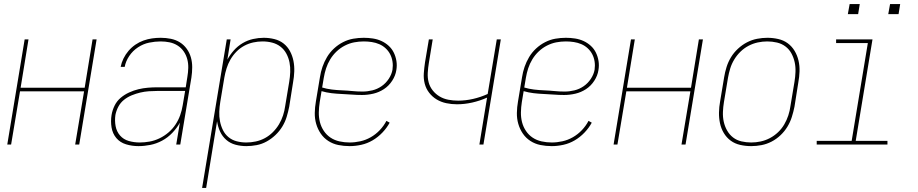

<svg xmlns="http://www.w3.org/2000/svg" viewBox="-20 -715 4540 950"><path d="M16 0 102 -520H121L82 -281H399L438 -520H458L372 0H352L396 -263H79L35 0Z M665 8Q633 8 603.5 -1Q574 -10 555.5 -32Q537 -54 532 -84.5Q527 -115 532 -146Q536 -170 547 -192.5Q558 -215 577 -231Q596 -247 619 -257.5Q642 -268 665 -273.5Q688 -279 711.5 -281Q735 -283 758 -283H899L907 -334Q911 -357 911.5 -379.5Q912 -402 906.5 -422.5Q901 -443 889 -460.5Q877 -478 859 -489.5Q841 -501 819.5 -505.5Q798 -510 775 -510Q747 -510 718 -504Q689 -498 663 -481Q637 -464 619.5 -438Q602 -412 597 -384H577Q581 -405 591 -425.5Q601 -446 616 -463.5Q631 -481 650 -494Q669 -507 690 -514.5Q711 -522 732.5 -525Q754 -528 775 -528Q801 -528 825.5 -523Q850 -518 870 -505.5Q890 -493 904 -473.5Q918 -454 924.5 -431Q931 -408 931 -382.5Q931 -357 927 -331L872 0H852L870 -108Q855 -81 832.5 -57.5Q810 -34 782 -19Q754 -4 724 2Q694 8 665 8ZM671 -10Q695 -10 720 -14.5Q745 -19 769 -30.5Q793 -42 813.5 -59.5Q834 -77 848.5 -99Q863 -121 871.5 -145Q880 -169 884 -194L896 -265H758Q738 -265 716.5 -263.5Q695 -262 674 -257Q653 -252 632 -243.5Q611 -235 593.5 -221Q576 -207 565.5 -187Q555 -167 551 -146Q547 -118 552 -91Q557 -64 574 -44.5Q591 -25 617 -17.5Q643 -10 671 -10Z M980 215 1102 -520H1121L1105 -420Q1118 -444 1137 -465.5Q1156 -487 1180.5 -501.5Q1205 -516 1232 -522Q1259 -528 1285 -528Q1312 -528 1338 -521.5Q1364 -515 1383.5 -499.5Q1403 -484 1415 -461.5Q1427 -439 1432 -413.5Q1437 -388 1436 -361Q1435 -334 1430 -307L1411 -187Q1406 -162 1398.5 -137Q1391 -112 1377 -89Q1363 -66 1343 -47Q1323 -28 1299.5 -15Q1276 -2 1250 3Q1224 8 1199 8Q1171 8 1145 1Q1119 -6 1099.5 -23Q1080 -40 1069 -64Q1058 -88 1054 -115L1000 215ZM1199 -10Q1222 -10 1245.5 -15Q1269 -20 1290.5 -31.5Q1312 -43 1330 -61Q1348 -79 1360.5 -100Q1373 -121 1380.5 -144Q1388 -167 1391 -190L1411 -310Q1415 -334 1416 -358.5Q1417 -383 1412.5 -406Q1408 -429 1397 -449.5Q1386 -470 1368 -484Q1350 -498 1327 -504Q1304 -510 1279 -510Q1256 -510 1233 -505Q1210 -500 1188.5 -488.5Q1167 -477 1149.5 -459Q1132 -441 1120 -420Q1108 -399 1101 -376.5Q1094 -354 1090 -331L1070 -211Q1066 -187 1065 -162.5Q1064 -138 1068.5 -115Q1073 -92 1083 -71.5Q1093 -51 1110.5 -36.5Q1128 -22 1151 -16Q1174 -10 1199 -10Z M1710 8Q1681 8 1654 2.5Q1627 -3 1604.5 -17.5Q1582 -32 1567 -54Q1552 -76 1544.5 -102Q1537 -128 1537.5 -156.5Q1538 -185 1543 -213L1563 -333Q1567 -359 1575.5 -384Q1584 -409 1598 -432.5Q1612 -456 1632.5 -475Q1653 -494 1677.5 -506.5Q1702 -519 1728 -523.5Q1754 -528 1780 -528Q1803 -528 1825.5 -524.5Q1848 -521 1867.5 -512Q1887 -503 1903 -488.5Q1919 -474 1928.5 -454.5Q1938 -435 1941.5 -413Q1945 -391 1941 -368Q1937 -341 1920.5 -315.5Q1904 -290 1879.5 -274Q1855 -258 1827 -251.5Q1799 -245 1771 -245Q1746 -245 1720.5 -247Q1695 -249 1670 -250Q1645 -251 1620 -254Q1595 -257 1571 -264L1562 -210Q1558 -185 1557.5 -159.5Q1557 -134 1563 -110.5Q1569 -87 1582.5 -67Q1596 -47 1615.5 -34Q1635 -21 1659.5 -15.5Q1684 -10 1710 -10Q1736 -10 1763 -16Q1790 -22 1814.5 -36Q1839 -50 1859 -71Q1879 -92 1892 -117L1908 -108Q1894 -82 1872 -59Q1850 -36 1823.5 -20.5Q1797 -5 1767.5 1.5Q1738 8 1710 8ZM1774 -262Q1798 -262 1822.5 -268Q1847 -274 1868 -288.5Q1889 -303 1903.5 -325Q1918 -347 1922 -370Q1925 -391 1922 -410.5Q1919 -430 1910.5 -446.5Q1902 -463 1888 -476Q1874 -489 1856.5 -496.5Q1839 -504 1819.5 -507Q1800 -510 1780 -510Q1756 -510 1732.5 -505.5Q1709 -501 1686.5 -489.5Q1664 -478 1645.5 -460.5Q1627 -443 1614 -421.5Q1601 -400 1593.5 -377Q1586 -354 1582 -330L1574 -282Q1597 -275 1622 -272Q1647 -269 1672.5 -268Q1698 -267 1723 -264.5Q1748 -262 1774 -262Z M2352 0 2390 -232Q2354 -216 2316 -207.5Q2278 -199 2241 -199Q2214 -199 2188 -204.5Q2162 -210 2140.5 -223Q2119 -236 2103.5 -256Q2088 -276 2081.5 -301Q2075 -326 2077 -353Q2079 -380 2083 -407L2102 -520H2121L2102 -404Q2098 -380 2096.5 -355Q2095 -330 2101 -307.5Q2107 -285 2121.5 -267Q2136 -249 2155.5 -237.5Q2175 -226 2198.5 -221.5Q2222 -217 2247 -217Q2283 -217 2320.5 -225.5Q2358 -234 2393 -250L2438 -520H2458L2372 0Z M2710 8Q2681 8 2654 2.5Q2627 -3 2604.5 -17.5Q2582 -32 2567 -54Q2552 -76 2544.5 -102Q2537 -128 2537.5 -156.5Q2538 -185 2543 -213L2563 -333Q2567 -359 2575.5 -384Q2584 -409 2598 -432.5Q2612 -456 2632.5 -475Q2653 -494 2677.5 -506.5Q2702 -519 2728 -523.5Q2754 -528 2780 -528Q2803 -528 2825.5 -524.5Q2848 -521 2867.5 -512Q2887 -503 2903 -488.5Q2919 -474 2928.5 -454.5Q2938 -435 2941.5 -413Q2945 -391 2941 -368Q2937 -341 2920.5 -315.5Q2904 -290 2879.5 -274Q2855 -258 2827 -251.5Q2799 -245 2771 -245Q2746 -245 2720.5 -247Q2695 -249 2670 -250Q2645 -251 2620 -254Q2595 -257 2571 -264L2562 -210Q2558 -185 2557.5 -159.5Q2557 -134 2563 -110.5Q2569 -87 2582.5 -67Q2596 -47 2615.5 -34Q2635 -21 2659.5 -15.5Q2684 -10 2710 -10Q2736 -10 2763 -16Q2790 -22 2814.5 -36Q2839 -50 2859 -71Q2879 -92 2892 -117L2908 -108Q2894 -82 2872 -59Q2850 -36 2823.5 -20.5Q2797 -5 2767.5 1.5Q2738 8 2710 8ZM2774 -262Q2798 -262 2822.5 -268Q2847 -274 2868 -288.5Q2889 -303 2903.5 -325Q2918 -347 2922 -370Q2925 -391 2922 -410.5Q2919 -430 2910.5 -446.5Q2902 -463 2888 -476Q2874 -489 2856.5 -496.5Q2839 -504 2819.5 -507Q2800 -510 2780 -510Q2756 -510 2732.5 -505.5Q2709 -501 2686.5 -489.5Q2664 -478 2645.5 -460.5Q2627 -443 2614 -421.5Q2601 -400 2593.5 -377Q2586 -354 2582 -330L2574 -282Q2597 -275 2622 -272Q2647 -269 2672.5 -268Q2698 -267 2723 -264.5Q2748 -262 2774 -262Z M3016 0 3102 -520H3121L3082 -281H3399L3438 -520H3458L3372 0H3352L3396 -263H3079L3035 0Z M3697 8Q3669 8 3642.5 2Q3616 -4 3595.5 -19Q3575 -34 3561.5 -56.5Q3548 -79 3542.5 -105Q3537 -131 3537.5 -158.5Q3538 -186 3543 -213L3563 -333Q3567 -358 3575 -383.5Q3583 -409 3597 -432Q3611 -455 3631.5 -474Q3652 -493 3676 -505.5Q3700 -518 3726 -523Q3752 -528 3777 -528Q3804 -528 3830.5 -522Q3857 -516 3877.5 -501Q3898 -486 3911.5 -463.5Q3925 -441 3931 -415Q3937 -389 3936 -361.5Q3935 -334 3930 -307L3911 -187Q3906 -162 3898 -136.5Q3890 -111 3876 -88Q3862 -65 3842 -46Q3822 -27 3798 -14.5Q3774 -2 3748 3Q3722 8 3697 8ZM3697 -10Q3720 -10 3743.5 -15Q3767 -20 3789 -31.5Q3811 -43 3829.5 -60.5Q3848 -78 3860.5 -99.5Q3873 -121 3880.5 -144Q3888 -167 3891 -190L3911 -310Q3915 -334 3916 -359Q3917 -384 3912 -407Q3907 -430 3896 -450.5Q3885 -471 3866.5 -485Q3848 -499 3824.5 -504.5Q3801 -510 3776 -510Q3753 -510 3729.5 -505Q3706 -500 3684 -488.5Q3662 -477 3644 -459.5Q3626 -442 3613 -420.5Q3600 -399 3593 -376Q3586 -353 3582 -330L3562 -210Q3558 -186 3557 -161Q3556 -136 3561 -113Q3566 -90 3577.5 -69.5Q3589 -49 3607 -35Q3625 -21 3648.5 -15.5Q3672 -10 3697 -10Z M4021 0V-18H4194L4274 -502H4117V-520H4297L4214 -18H4371V0ZM4375 -645 4384 -695H4434L4426 -645ZM4175 -645 4184 -695H4234L4226 -645Z"/></svg>

Font: Iosevka SS04 Thin
Style: Italic
Weight: 100
Italic angle: -9°
Monospace: yes
Designer: Belleve Invis
Foundry: Belleve Invis
Version: Version 19.0.0; ttfautohint (v1.8.4)